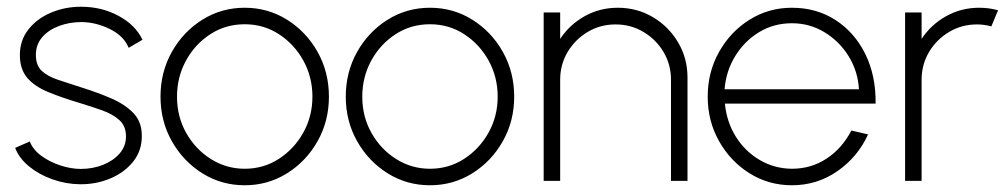

<svg xmlns="http://www.w3.org/2000/svg" viewBox="-20 -537 2993 570"><path d="M217.5 10Q175 9.5 135.2 -4.8Q95.5 -19 66 -43.2Q36.5 -67.5 25 -98L68.5 -117Q77.5 -93 102.2 -74.8Q127 -56.5 158.8 -46Q190.5 -35.5 220 -35.5Q255 -35.5 285.5 -47.5Q316 -59.5 335 -81.2Q354 -103 354 -132Q354 -163 334 -180.8Q314 -198.5 283 -209.5Q252 -220.5 219 -230.5Q163.5 -247 123 -263.8Q82.5 -280.5 60.8 -306Q39 -331.5 39 -373.5Q39 -417.5 64.5 -449.8Q90 -482 131.5 -499.5Q173 -517 220.5 -517Q282 -517 332.2 -489.8Q382.5 -462.5 403 -419L362 -395Q347.5 -430.5 306.2 -450.8Q265 -471 222.5 -471.5Q186.5 -471.5 155.5 -460Q124.5 -448.5 105.5 -426.8Q86.5 -405 86.5 -374Q86.5 -343 103.8 -326.8Q121 -310.5 152 -300.2Q183 -290 224.5 -276.5Q271 -262 311.2 -244.5Q351.5 -227 376.5 -200.8Q401.5 -174.5 401 -132.5Q401 -89 375 -56.8Q349 -24.5 307 -7Q265 10.5 217.5 10Z M706.5 13Q637.5 13 580.8 -22.5Q524 -58 490.2 -117.8Q456.5 -177.5 456.5 -250Q456.5 -323 490.2 -383Q524 -443 580.8 -478.5Q637.5 -514 706.5 -514Q775.5 -514 832.2 -478.5Q889 -443 922.8 -383Q956.5 -323 956.5 -250Q956.5 -177.5 922.8 -117.8Q889 -58 832.2 -22.5Q775.5 13 706.5 13ZM706.5 -36Q763 -36 808.5 -65.8Q854 -95.5 880.8 -144Q907.5 -192.5 907.5 -250Q907.5 -308 880.8 -356.8Q854 -405.5 808.5 -435.2Q763 -465 706.5 -465Q649.5 -465 604 -435.2Q558.5 -405.5 532 -356.8Q505.5 -308 505.5 -250Q505.5 -190.5 533 -142Q560.5 -93.5 606.2 -64.8Q652 -36 706.5 -36Z M1256.5 13Q1187.5 13 1130.8 -22.5Q1074 -58 1040.2 -117.8Q1006.5 -177.5 1006.5 -250Q1006.5 -323 1040.2 -383Q1074 -443 1130.8 -478.5Q1187.5 -514 1256.5 -514Q1325.5 -514 1382.2 -478.5Q1439 -443 1472.8 -383Q1506.5 -323 1506.5 -250Q1506.5 -177.5 1472.8 -117.8Q1439 -58 1382.2 -22.5Q1325.5 13 1256.5 13ZM1256.5 -36Q1313 -36 1358.5 -65.8Q1404 -95.5 1430.8 -144Q1457.5 -192.5 1457.5 -250Q1457.5 -308 1430.8 -356.8Q1404 -405.5 1358.5 -435.2Q1313 -465 1256.5 -465Q1199.5 -465 1154 -435.2Q1108.5 -405.5 1082 -356.8Q1055.5 -308 1055.5 -250Q1055.5 -190.5 1083 -142Q1110.5 -93.5 1156.2 -64.8Q1202 -36 1256.5 -36Z M2021 -307V0H1972V-300Q1972 -345.5 1949.8 -382.8Q1927.5 -420 1890.2 -442.2Q1853 -464.5 1807.5 -464.5Q1762 -464.5 1724.8 -442.2Q1687.5 -420 1665.2 -382.8Q1643 -345.5 1643 -300V0H1594V-500H1643V-421.5Q1670.5 -463.5 1715.5 -488.8Q1760.5 -514 1814 -514Q1871.5 -514 1918.5 -486Q1965.5 -458 1993.2 -411Q2021 -364 2021 -307Z M2331 13Q2262 13 2205.2 -22.5Q2148.5 -58 2114.8 -117.8Q2081 -177.5 2081 -250Q2081 -323 2114.8 -383Q2148.5 -443 2205.2 -478.5Q2262 -514 2331 -514Q2404 -514 2460.5 -477.5Q2517 -441 2548.8 -376.8Q2580.5 -312.5 2579.5 -229.5H2132Q2137.5 -174 2165 -130.5Q2192.5 -87 2235.8 -61.8Q2279 -36.5 2331 -36Q2388 -36 2434 -66.2Q2480 -96.5 2507.5 -149.5L2557 -138Q2527 -71.5 2466.5 -29.2Q2406 13 2331 13ZM2131 -272H2530Q2527 -325 2499.8 -369.5Q2472.5 -414 2428.2 -441Q2384 -468 2331 -468Q2277.5 -468 2234 -441.8Q2190.5 -415.5 2163 -371Q2135.5 -326.5 2131 -272Z M2667 0V-500H2716V-421.5Q2743.5 -463.5 2788.5 -488.8Q2833.5 -514 2887 -514Q2916.5 -514 2943 -506.5L2923 -458.5Q2902.5 -464.5 2880.5 -464.5Q2835 -464.5 2797.8 -442.2Q2760.5 -420 2738.2 -382.8Q2716 -345.5 2716 -300V0Z"/></svg>

Font: Urbanist ExtraLight
Style: Regular
Weight: 200
Designer: Corey Hu
Foundry: Corey Hu
Version: Version 1.330; ttfautohint (v1.8.4.7-5d5b)